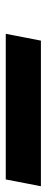

<svg xmlns="http://www.w3.org/2000/svg" viewBox="164 -198 159 650"><g transform="rotate(-90 243.0 127.5)"><path d="M431 187 454 68H-39L-62 187Z"/></g></svg>

Font: Braiins Sans
Style: Bold Italic
Weight: 700
Italic angle: -11.31°
Designer: Mike Abbink, Paul van der Laan, Pieter van Rosmalen, Jiri Chlebus, Lubos Buracinsky
Foundry: Bold Monday, Sudetype
Version: Version 1.000;hotconv 1.0.109;makeotfexe 2.5.65596